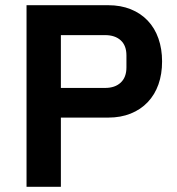

<svg xmlns="http://www.w3.org/2000/svg" viewBox="-20 -718 681 738"><path d="M82 0V-698H396Q444 -698 482.5 -682.5Q521 -667 548 -638.5Q575 -610 589 -570Q603 -530 603 -482Q603 -433 589 -393.5Q575 -354 548 -325.5Q521 -297 482.5 -281.5Q444 -266 396 -266H214V0ZM214 -380H384Q422 -380 444 -400.5Q466 -421 466 -459V-505Q466 -543 444 -563Q422 -583 384 -583H214Z"/></svg>

Font: IBM Plex Sans Thai SmBld
Style: Regular
Weight: 600
Designer: Mike Abbink, Paul van der Laan, Pieter van Rosmalen, Ben Mitchell, Mark Frömberg
Foundry: Bold Monday
Version: Version 1.2